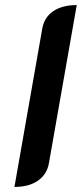

<svg xmlns="http://www.w3.org/2000/svg" viewBox="-20 -729 326 758"><path d="M147 -617Q155 -661 190.5 -685Q226 -709 283 -709L173 -84Q165 -40 129.5 -15.5Q94 9 37 9Z"/></svg>

Font: K2D SemiBold
Style: Italic
Weight: 600
Italic angle: -10°
Designer: Katatrad Aksorn Co.,Ltd.
Foundry: Cadson Demak Co.,Ltd.
Version: Version 1.000; ttfautohint (v1.6)